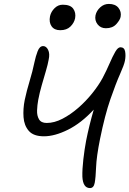

<svg xmlns="http://www.w3.org/2000/svg" viewBox="-20 -947 660 979"><path d="M439 12Q403 12 400 -46Q399 -83 405 -135Q411 -187 419 -229Q434 -305 458 -388Q394 -319 326.5 -285.5Q259 -252 204 -252Q151 -252 127 -279.5Q103 -307 100 -349.5Q97 -392 106 -437Q116 -484 131 -533.5Q146 -583 156 -631Q162 -660 172 -686Q182 -712 200 -712Q216 -712 225.5 -692.5Q235 -673 228 -642Q224 -619 214 -585Q204 -551 193 -513Q182 -475 175 -438Q170 -411 169 -384Q168 -357 179 -338.5Q190 -320 218 -320Q257 -320 298.5 -341.5Q340 -363 379 -397Q418 -431 450.5 -471.5Q483 -512 503 -549Q523 -587 538.5 -623Q554 -659 567.5 -682.5Q581 -706 594 -706Q614 -706 618 -684.5Q622 -663 617 -637Q613 -616 592 -569Q571 -522 543 -441.5Q515 -361 490 -238Q472 -148 470 -95Q468 -42 463 -15Q458 12 439 12ZM520 -803Q493 -803 477.5 -823Q462 -843 467 -869Q472 -892 491 -909.5Q510 -927 535 -927Q568 -927 584 -907Q600 -887 595 -861Q592 -845 573 -824Q554 -803 520 -803ZM287 -793Q257 -793 243 -813Q229 -833 235 -864Q240 -887 258 -905Q276 -923 300 -923Q339 -923 353.5 -902.5Q368 -882 363 -854Q358 -830 339 -811.5Q320 -793 287 -793Z"/></svg>

Font: Shantell Sans Normal
Style: Italic
Weight: 300
Italic angle: -11.31°
Designer: Stephen Nixon, Anya Danilova, Shantell Martin
Foundry: Arrow Type
Version: Version 1.008;[a672d596b]